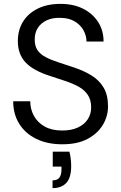

<svg xmlns="http://www.w3.org/2000/svg" viewBox="-20 -732 626 990"><path d="M301 12Q224 12 167 -16Q110 -44 79 -94Q48 -144 48 -210H136Q136 -169 155 -134.5Q174 -100 210.5 -79.5Q247 -59 301 -59Q348 -59 381.5 -74.5Q415 -90 432.5 -117Q450 -144 450 -178Q450 -216 433.5 -241.5Q417 -267 388 -283.5Q359 -300 321 -313Q283 -326 239 -340Q151 -368 111.5 -410.5Q72 -453 72 -520Q72 -577 98.5 -620Q125 -663 174.5 -687.5Q224 -712 292 -712Q359 -712 408.5 -687Q458 -662 486 -618.5Q514 -575 514 -518H426Q426 -547 411 -575Q396 -603 365.5 -621.5Q335 -640 289 -640Q251 -641 221.5 -627.5Q192 -614 175.5 -589Q159 -564 159 -528Q159 -494 173.5 -473Q188 -452 215.5 -437.5Q243 -423 280 -411Q317 -399 362 -384Q413 -367 452.5 -342.5Q492 -318 514.5 -280Q537 -242 537 -183Q537 -133 510.5 -88.5Q484 -44 432 -16Q380 12 301 12ZM251 238V198Q276 198 286.5 183.5Q297 169 297 141V127H252V50H338Q343 70 345 89Q347 108 347 124Q347 184 322 211Q297 238 251 238Z"/></svg>

Font: DM Sans 9pt
Style: Regular
Weight: 400
Designer: Colophon Foundry, Jonny Pinhorn
Foundry: Colophon Foundry
Version: Version 4.004;gftools[0.9.30]